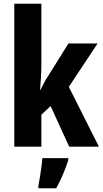

<svg xmlns="http://www.w3.org/2000/svg" viewBox="-20 -780 546 1021"><path d="M200 -441Q200 -403 198 -370Q196 -337 193 -302H195Q208 -327 217 -344.5Q226 -362 238 -379L344 -549H499L346 -318L506 0H348L249 -216L200 -170V0H56V-760H200ZM343 72Q331 110 314.5 148Q298 186 279 221H184V208Q188 190 192 163.5Q196 137 200 109.5Q204 82 205 61H343Z"/></svg>

Font: Noto Sans Tamil ExtraCondensed ExtraBold
Style: Regular
Weight: 800
Width: 2
Designer: Jelle Bosma - Monotype Design Team
Foundry: Monotype Imaging Inc.
Version: Version 2.004; ttfautohint (v1.8.4.7-5d5b)